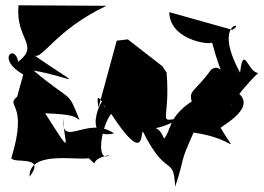

<svg xmlns="http://www.w3.org/2000/svg" viewBox="-20 -608 998 727"><path d="M45 -242C-2 -202 89 -224 23 -10C27 14 158 -24 92 61C89 -39 269 0 316 -9C361 33 306 -5 396 -21C340 13 364 -132 401 -177C537 32 510 -125 522 -108C612 71 638 -23 643 99C684 -22 655 22 713 -106C873 -84 880 -11 817 -122C792 -119 958 -193 883 -255C816 -140 860 -238 958 -332C920 -331 902 -445 889 -333C782 -529 915 -526 860 -495L621 -562C622 -449 798 -434 782 -450C830 -274 825 -378 779 -344C720 -261 693 -267 706 -224C615 -164 629 -113 601 -83C572 -163 518 -84 670 -162C569 -147 626 -136 611 -333L595 -357L464 -459L422 -454L353 -201C335 -297 396 -166 373 -208C387 -291 273 -70 412 -103C310 -172 212 -43 219 -160C222 -64 263 -4 151 -179C263 -175 263 -165 281 -154C234 -272 257 -215 107 -341C264 -313 307 -263 110 -398C140 -381 192 -496 383 -586L50 -588C38 -457 132 -439 49 -374C37 -444 -37 -386 68 -326Z"/></svg>

Font: Asimov Silicon
Style: Regular
Weight: 400
Designer: Google
Version: Version 2.000980; 2014